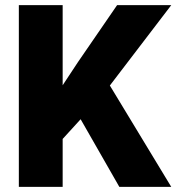

<svg xmlns="http://www.w3.org/2000/svg" viewBox="-20 -731 690 751"><path d="M295.4 -264.6 225.1 -187.5V0H53.7V-710.9H225.1V-397.5L284.7 -487.8L438 -710.9H649.9L409.7 -396.5L649.9 0H446.8Z"/></svg>

Font: Roboto Black
Style: Regular
Weight: 900
Designer: Google
Version: Version 2.134; 2016